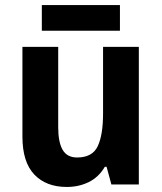

<svg xmlns="http://www.w3.org/2000/svg" viewBox="-20 -732 642 762"><path d="M531 -546V0H422L403 -70H396Q372 -29 332.5 -9.5Q293 10 245 10Q163 10 116 -39.5Q69 -89 69 -190V-546H211V-227Q211 -168 228.5 -137.5Q246 -107 286 -107Q347 -107 368 -152Q389 -197 389 -281V-546ZM456 -712V-610H146V-712Z"/></svg>

Font: Noto Sans Gujarati UI SemiCondensed
Style: Bold
Weight: 700
Width: 4
Designer: Jelle Bosma - Monotype Design Team, Universal Thirst
Foundry: Monotype Imaging Inc.
Version: Version 2.106; ttfautohint (v1.8.4.7-5d5b)